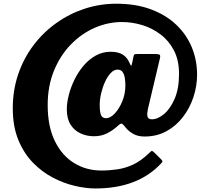

<svg xmlns="http://www.w3.org/2000/svg" viewBox="-20 -818 1166 1059"><path d="M867 85Q739 221.5 505.5 221.5Q454 221.5 392.8 207.2Q331.5 193 271.2 161.5Q211 130 161 78.5Q111 27 80.8 -47Q50.5 -121 50.5 -221Q50.5 -321 80.5 -408.8Q110.5 -496.5 164.2 -567.8Q218 -639 290 -690.5Q362 -742 446.5 -769.8Q531 -797.5 621.5 -797.5Q729.5 -797.5 812.5 -766.5Q895.5 -735.5 952.2 -681.5Q1009 -627.5 1038 -556.8Q1067 -486 1067 -406.5Q1067 -343.5 1047 -282.8Q1027 -222 989.2 -172.8Q951.5 -123.5 898 -94.2Q844.5 -65 777.5 -65Q739 -65 712.2 -81Q685.5 -97 668.5 -120Q658 -133.5 652 -136Q646 -138.5 630 -124Q602.5 -98.5 570.2 -82.5Q538 -66.5 498.5 -66.5Q459 -66.5 424.8 -82Q390.5 -97.5 369.5 -130.2Q348.5 -163 348.5 -215.5Q348.5 -251.5 359.5 -294.2Q370.5 -337 391 -379Q411.5 -421 441 -455.8Q470.5 -490.5 508 -511.5Q545.5 -532.5 590 -532.5Q632.5 -532.5 657 -516.8Q681.5 -501 693.5 -473Q700.5 -456.5 703 -455.5Q705.5 -454.5 709.5 -473L716 -505.5Q718.5 -516.5 722.2 -518.2Q726 -520 739.5 -520H837Q855.5 -520 860.8 -515.5Q866 -511 861.5 -494L796 -217.5Q795 -211 792.8 -197Q790.5 -183 795 -171.5Q799.5 -160 818 -160Q850 -160 884.8 -189Q919.5 -218 943.5 -273.8Q967.5 -329.5 967.5 -410.5Q967.5 -485 939.8 -539Q912 -593 865.8 -628Q819.5 -663 764 -679.8Q708.5 -696.5 653 -696.5Q575.5 -696.5 502.2 -664.5Q429 -632.5 370.5 -572.2Q312 -512 277.5 -427.5Q243 -343 243 -238.5Q243 -120.5 282.5 -40Q322 40.5 389 81.5Q456 122.5 539 122.5Q584 122.5 627.8 116Q671.5 109.5 714 89.8Q756.5 70 798.5 30Q810 19.5 814.5 15.5Q819 11.5 831 23.5L869 61Q877 69.5 876 73Q875 76.5 867 85ZM671.5 -346Q671.5 -367 668.5 -387.2Q665.5 -407.5 656.2 -420.8Q647 -434 628 -434Q608.5 -434 590.8 -415.2Q573 -396.5 559.5 -367Q546 -337.5 538 -303.8Q530 -270 530 -240Q530 -200.5 537.2 -183.2Q544.5 -166 565 -166Q588.5 -166 613 -192Q637.5 -218 654.5 -259.2Q671.5 -300.5 671.5 -346Z"/></svg>

Font: Besley* Condensed Heavy
Style: Italic
Weight: 800
Width: 3
Italic angle: -13°
Designer: Owen Earl
Foundry: indestructible type*
Version: Version 3.000; ttfautohint (v1.8.3)